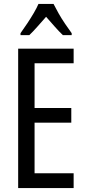

<svg xmlns="http://www.w3.org/2000/svg" viewBox="-20 -963 442 983"><path d="M357 0H73V-714H357V-639H157V-410H345V-335H157V-76H357ZM254 -943Q265 -921 280 -894.5Q295 -868 313 -841.5Q331 -815 347 -793V-783H302Q281 -803 260 -827Q239 -851 216 -877Q193 -851 170.5 -825.5Q148 -800 130 -783H85V-793Q103 -818 120.5 -844.5Q138 -871 153 -896.5Q168 -922 177 -943Z"/></svg>

Font: Noto Sans Khmer ExtraCondensed
Style: Regular
Weight: 400
Width: 2
Designer: Danh Hong and the Monotype Design Team
Foundry: Monotype Imaging Inc.
Version: Version 2.004